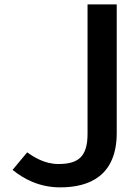

<svg xmlns="http://www.w3.org/2000/svg" viewBox="-20 -625 599 854"><path d="M499.2 -605.4H369.4V-29.7C369.4 74.2 326.1 104.5 239.5 104.5C178.9 104.5 131.3 74.2 101 52.6L36 130.5C83.7 169.5 152.9 208.4 248.2 208.4C378 208.4 499.2 156.5 499.2 -34Z"/></svg>

Font: PleaseOptimize
Style: Demi-Bold
Weight: 600
Version: Version 001.000